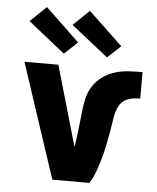

<svg xmlns="http://www.w3.org/2000/svg" viewBox="-54 -821 709 868"><g transform="rotate(5 300.0 -387.5)"><path d="M216 0 44 -520H198L298 -173Q299 -169 300.5 -164.5Q302 -160 303 -156Q309 -194 313.5 -232Q318 -270 322 -308V-310Q325 -342 331.5 -373Q338 -404 354.5 -431Q371 -458 397 -477.5Q423 -497 453.5 -506.5Q484 -516 516 -518Q548 -520 580 -520V-400Q560 -400 539.5 -396Q519 -392 503.5 -379.5Q488 -367 480 -348Q472 -329 468.5 -309Q465 -289 462 -269Q459 -249 455.5 -229.5Q452 -210 448 -190Q444 -170 439.5 -150.5Q435 -131 429.5 -111.5Q424 -92 417.5 -73Q411 -54 403 -35.5Q395 -17 384 0ZM414 -572 246 -705 319 -775 474 -628ZM218 -572 51 -705 124 -775 278 -628Z"/></g></svg>

Font: Iosevka SS04 Heavy Extended
Style: Regular
Weight: 900
Width: 7
Monospace: yes
Designer: Belleve Invis
Foundry: Belleve Invis
Version: Version 19.0.0; ttfautohint (v1.8.4)